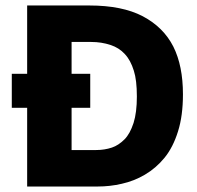

<svg xmlns="http://www.w3.org/2000/svg" viewBox="-20 -680 718 700"><path d="M23 -411H309V-287H23ZM154 0V-133H331Q361 -133 388 -142Q412 -150 434 -172Q454 -192 467 -232Q479 -270 479 -328Q479 -388 468 -422Q456 -461 435 -483Q414 -506 383 -516Q350 -527 313 -527H154V-660H306Q425 -660 500 -621Q576 -581 612 -510Q647 -440 647 -336Q647 -258 629 -201Q611 -143 580 -105Q549 -67 508 -43Q469 -20 424 -10Q381 0 336 0ZM79 0V-660H241V0Z"/></svg>

Font: Bricolage Grotesque 36pt ExtraBold
Style: Regular
Weight: 800
Designer: Mathieu Triay
Foundry: Atelier Triay
Version: Version 1.000;gftools[0.9.30]